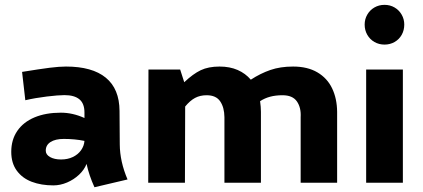

<svg xmlns="http://www.w3.org/2000/svg" viewBox="-20 -768 1778 807"><path d="M377 19Q354 -31.7 343.8 -79.1Q334.5 -54.7 312.5 -33.9Q290.5 -13.2 262 -1Q233.4 11.2 204.1 11.2Q153.3 11.2 113.5 -3.9Q73.7 -19 50.5 -50.8Q27.3 -82.5 27.3 -129.9Q27.3 -180.7 52.7 -217.8Q78.1 -254.9 125.2 -274.7Q172.4 -294.4 235.8 -294.4Q285.6 -294.4 335 -272V-294.9Q335 -333 313.7 -350.6Q292.5 -368.2 251 -368.2Q225.1 -368.2 176.5 -362.3Q127.9 -356.4 86.4 -346.7L72.8 -465.8Q147.9 -478 188.7 -483.2Q229.5 -488.3 257.3 -488.3Q367.7 -488.3 424.8 -441.4Q481.9 -394.5 482.4 -301.8L483.4 -161.1Q483.9 -88.9 516.1 -13.7ZM335 -175.8Q294.4 -184.1 248 -184.1Q212.4 -184.1 192.1 -170.9Q171.9 -157.7 172.4 -134.3Q172.4 -118.2 190.4 -107.9Q208.5 -97.7 236.8 -97.7Q264.6 -97.7 286.4 -108.2Q308.1 -118.7 320.8 -136.7Q333.5 -154.8 335 -175.8Z M1397 -297.9V0H1243.7V-275.4Q1246.1 -315.4 1228 -341.6Q1210 -367.7 1167.5 -367.7Q1138.7 -367.7 1115.7 -361.6Q1092.8 -355.5 1073.2 -342.8Q1076.7 -317.9 1076.7 -297.9V0H923.3V-275.4Q922.9 -316.4 905.5 -342Q888.2 -367.7 848.6 -367.7Q820.8 -367.7 799.8 -356.4Q778.8 -345.2 758.3 -320.3L757.3 0H603L604 -475.6H737.3L754.4 -422.4Q791.5 -457.5 823.7 -472.9Q856 -488.3 902.8 -488.3Q945.8 -488.3 978.8 -473.9Q1011.7 -459.5 1034.2 -433.1Q1074.7 -459.5 1116.5 -473.9Q1158.2 -488.3 1211.9 -488.3Q1272.5 -488.3 1314 -463.9Q1355.5 -439.5 1376 -396.5Q1396.5 -353.5 1397 -297.9Z M1512.7 -664.6Q1512.7 -687.5 1523.7 -706.5Q1534.7 -725.6 1553.7 -736.6Q1572.8 -747.6 1596.2 -747.6Q1619.6 -747.6 1638.4 -736.6Q1657.2 -725.6 1668.2 -706.5Q1679.2 -687.5 1679.2 -664.6Q1679.2 -641.1 1668.5 -621.8Q1657.7 -602.5 1638.7 -591.6Q1619.6 -580.6 1596.2 -580.6Q1572.8 -580.6 1553.7 -591.6Q1534.7 -602.5 1523.7 -621.8Q1512.7 -641.1 1512.7 -664.6ZM1519 -475.6H1673.3V0H1519Z"/></svg>

Font: Selawik
Style: Bold
Weight: 700
Designer: Aaron Bell
Foundry: Microsoft Corporation
Version: Version 1.01